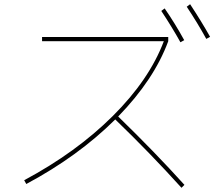

<svg xmlns="http://www.w3.org/2000/svg" viewBox="-20 -866 1040 913"><path d="M180 -670V-690H780V-670Q713 -488 542 -312Q718 -141 857 13L843 27Q693 -139 528 -298Q352 -123 105 9L95 -9Q342 -141 516 -314Q690 -487 759 -670ZM747 -814 763 -826Q812 -755 856 -675L838 -665Q798 -737 747 -814ZM868 -834 884 -846Q938 -764 979 -691L961 -681Q921 -754 868 -834Z"/></svg>

Font: M PLUS 1p Thin
Style: Regular
Weight: 250
Version: Version 1.062